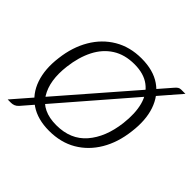

<svg xmlns="http://www.w3.org/2000/svg" viewBox="-150 -670 844 844"><g transform="rotate(45 271.5 -248.0)"><path d="M8 37 490 -518Q496 -525 502 -529Q508 -533 517 -533H543L64 21Q56 30 47 33.5Q38 37 29 37ZM297 -507Q370 -507 417 -474.5Q464 -442 483.5 -384.5Q503 -327 493 -250Q484 -173 450 -115.5Q416 -58 361.5 -26Q307 6 234 6Q163 6 115.5 -26Q68 -58 48 -116Q28 -174 38 -250Q47 -326 81 -384Q115 -442 170 -474.5Q225 -507 297 -507ZM239 -34Q328 -34 378.5 -92.5Q429 -151 441 -249Q449 -316 436 -364.5Q423 -413 387 -440Q351 -467 293 -467Q233 -467 190.5 -440Q148 -413 123 -364Q98 -315 90 -249Q78 -152 114.5 -93Q151 -34 239 -34Z"/></g></svg>

Font: Aleo Light
Style: Italic
Weight: 300
Italic angle: -7°
Designer: Alessio Laiso
Foundry: Alessio Laiso
Version: Version 2.001;gftools[0.9.29]